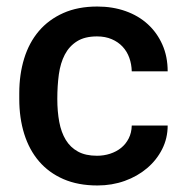

<svg xmlns="http://www.w3.org/2000/svg" viewBox="-20 -558 563 588"><path d="M278.5 10Q219 10 174.2 -9.5Q129.5 -29 99.5 -64Q69.5 -99 54.2 -147.8Q39 -196.5 39 -255V-272.5Q39 -330 54 -378.8Q69 -427.5 99 -462.8Q129 -498 173.8 -518Q218.5 -538 278 -538Q325 -538 364.5 -524Q404 -510 432.5 -484Q461 -458 477.2 -421.5Q493.5 -385 493.5 -339.5H383.5Q383 -361.5 376 -381Q369 -400.5 355.5 -415Q342 -429.5 322.2 -438Q302.5 -446.5 277 -446.5Q239.5 -446.5 215.8 -431.5Q192 -416.5 178.5 -390.8Q165 -365 160.2 -330Q155.5 -295 155.5 -255Q155.5 -216.5 161.5 -184.5Q167.5 -152.5 181.5 -129.5Q195.5 -106.5 218.8 -93.8Q242 -81 277 -81Q298 -81 317.2 -87.2Q336.5 -93.5 351 -105.2Q365.5 -117 374.2 -134.2Q383 -151.5 383.5 -173.5H493.5Q493.5 -134.5 476.5 -101Q459.5 -67.5 430.2 -42.8Q401 -18 362 -4Q323 10 278.5 10Z"/></svg>

Font: Roberto Sans Medium
Style: Regular
Weight: 500
Designer: Google (font) & Cristiano Sobral (main changes)
Version: Version 1.000;October 12, 2021;FontCreator 14.0.0.2814 64-bi